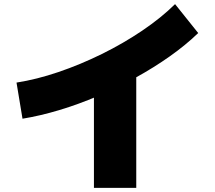

<svg xmlns="http://www.w3.org/2000/svg" viewBox="-20 -830 1040 930"><path d="M60 -430Q157 -445 263 -481Q369 -517 473.5 -568.5Q578 -620 669.5 -682Q761 -744 828 -810L940 -670Q880 -612 803 -557.5Q726 -503 637 -454Q548 -405 454.5 -365Q361 -325 268 -297Q175 -269 89 -255ZM435 80V-495H640V80Z"/></svg>

Font: M PLUS 2 Thin Black
Style: Regular
Weight: 900
Version: Version 1.001